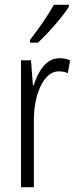

<svg xmlns="http://www.w3.org/2000/svg" viewBox="-20 -785 323 805"><path d="M269 -757V-765H206C178 -716 147 -671 106 -618V-606H139C179 -643 240 -711 269 -757ZM229 -541C172 -541 140 -485 121 -427H118L110 -532H68V0H122V-279C121 -383 161 -486 226 -486C240 -486 254 -483 264 -478L274 -532C259 -539 243 -541 229 -541Z"/></svg>

Font: Noto Sans Lao ExtraCondensed Light
Style: Regular
Weight: 300
Width: 2
Designer: Monotype Design Team
Foundry: Monotype Imaging Inc.
Version: Version 2.003